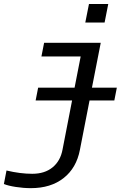

<svg xmlns="http://www.w3.org/2000/svg" viewBox="-50 -745 670 972"><path d="M415.5 -301.3H541.5L528.8 -236.3H403.3L354.5 13.7Q336.9 105.5 272 156.5Q207 207.5 106.4 207.5Q68.4 207.5 29.5 201.4Q-9.3 195.3 -30.3 186.5L-17.1 118.2Q52.7 134.8 113.3 134.8Q176.3 134.8 216.1 102.3Q255.9 69.8 266.6 12.2L314.9 -236.3H130.4L143.1 -301.3H327.6L358.4 -459H159.7L173.3 -528.3H460ZM381.8 -630.9 400.4 -724.6H498L479.5 -630.9Z"/></svg>

Font: Cousine
Style: Italic
Weight: 400
Italic angle: -12°
Monospace: yes
Designer: Steve Matteson
Foundry: Monotype Imaging Inc.
Version: Version 1.21